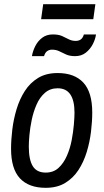

<svg xmlns="http://www.w3.org/2000/svg" viewBox="-20 -888 496 920"><path d="M199 12Q118 12 75.5 -33.5Q33 -79 33 -175Q33 -218 39 -267.5Q45 -317 59.5 -365Q74 -413 99 -452Q124 -491 162.5 -514.5Q201 -538 256 -538Q337 -538 379.5 -492Q422 -446 422 -349Q422 -306 416 -256.5Q410 -207 395.5 -159.5Q381 -112 356 -73.5Q331 -35 292.5 -11.5Q254 12 199 12ZM199 -61Q236 -61 260.5 -83.5Q285 -106 300.5 -141.5Q316 -177 323.5 -216.5Q331 -256 334 -291.5Q337 -327 337 -348Q337 -406 317 -435.5Q297 -465 256 -465Q220 -465 195 -443Q170 -421 155 -386.5Q140 -352 132 -313.5Q124 -275 121 -241Q118 -207 118 -186Q118 -123 137 -92Q156 -61 199 -61ZM133 -619Q137 -643 149 -667Q161 -691 182 -707Q203 -723 233 -723Q260 -723 277 -715.5Q294 -708 309 -700Q324 -692 343 -692Q357 -692 367 -699Q377 -706 382 -723H440Q437 -700 424.5 -676Q412 -652 391 -635.5Q370 -619 340 -619Q314 -619 296.5 -627Q279 -635 264 -642.5Q249 -650 229 -650Q216 -650 206 -643Q196 -636 191 -619ZM177 -796 187 -868H437L427 -796Z"/></svg>

Font: Archivo Narrow
Style: Italic
Weight: 400
Italic angle: -8°
Designer: Hector Gatti
Foundry: Omnibus-Type
Version: Version 3.002